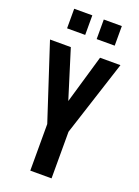

<svg xmlns="http://www.w3.org/2000/svg" viewBox="-189 -1119 865 1197"><g transform="rotate(20 243.5 -521.0)"><path d="M282.2 -912.1V-1042H401.9V-912.1ZM85.9 -912.1V-1042H206.1V-912.1ZM173.8 0V-309.1L9.8 -810.1H147.9L248 -488.8L341.8 -810.1H477.1L314.9 -309.1V0Z"/></g></svg>

Font: Oswald Medium
Style: Regular
Weight: 500
Designer: Vernon Adams
Foundry: Vernon Adams
Version: Version 4.103